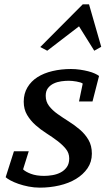

<svg xmlns="http://www.w3.org/2000/svg" viewBox="-20 -852 511 882"><path d="M183 -44C159 -44 138.7 -47.2 122 -53.5C105.3 -59.8 93.3 -66.7 86 -74L112 -157H44L6 -38C10 -34 17.2 -29.2 27.5 -23.5C37.8 -17.8 50.2 -12.5 64.5 -7.5C78.8 -2.5 94.5 1.7 111.5 5C128.5 8.3 145.7 10 163 10C193.7 10 223.5 6.7 252.5 0C281.5 -6.7 307 -16.7 329 -30C351 -43.3 368.7 -59.7 382 -79C395.3 -98.3 402 -120.7 402 -146C402 -170.7 396.8 -191.8 386.5 -209.5C376.2 -227.2 363 -242.8 347 -256.5C331 -270.2 314 -282.7 296 -294C278 -305.3 261 -316.7 245 -328C229 -339.3 215.8 -351.7 205.5 -365C195.2 -378.3 190 -394 190 -412C190 -426.7 193.5 -438.5 200.5 -447.5C207.5 -456.5 216.3 -463.5 227 -468.5C237.7 -473.5 249.2 -476.8 261.5 -478.5C273.8 -480.2 285.3 -481 296 -481C306 -481 317.8 -479.8 331.5 -477.5C345.2 -475.2 354.7 -472 360 -468L343 -386H405L435 -503C431 -506.3 424.7 -510 416 -514C407.3 -518 397.2 -521.5 385.5 -524.5C373.8 -527.5 361.2 -530 347.5 -532C333.8 -534 320 -535 306 -535C276 -535 247.7 -531.8 221 -525.5C194.3 -519.2 171.3 -509.8 152 -497.5C132.7 -485.2 117.3 -469.5 106 -450.5C94.7 -431.5 89 -409.7 89 -385C89 -361.7 94.2 -341.3 104.5 -324C114.8 -306.7 127.7 -291.2 143 -277.5C158.3 -263.8 175.2 -251.2 193.5 -239.5C211.8 -227.8 228.7 -216.2 244 -204.5C259.3 -192.8 272.2 -180.7 282.5 -168C292.8 -155.3 298 -140.7 298 -124C298 -108 294.3 -94.8 287 -84.5C279.7 -74.2 270.3 -66 259 -60C247.7 -54 235.2 -49.8 221.5 -47.5C207.8 -45.2 195 -44 183 -44ZM197 -619 343 -731 413 -619 445 -637 389 -832H360L165 -636Z"/></svg>

Font: PT Serif Caption
Style: Italic
Weight: 400
Italic angle: -12°
Designer: A.Korolkova, O.Umpeleva, V.Yefimov
Foundry: ParaType Ltd
Version: Version 1.000W OFL